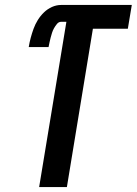

<svg xmlns="http://www.w3.org/2000/svg" viewBox="-20 -755 552 775"><path d="M138 0 248 -667H227Q217 -667 210 -658.5Q203 -650 198 -641Q193 -632 190 -622.5Q187 -613 184.5 -603.5Q182 -594 180 -584.5Q178 -575 176 -565H96Q99 -584 104 -602.5Q109 -621 115.5 -639Q122 -657 132.5 -674Q143 -691 157.5 -705Q172 -719 190 -727Q208 -735 227 -735H512L496 -639H355L250 0Z"/></svg>

Font: Iosevka Term Curly
Style: Bold Italic
Weight: 700
Italic angle: -9°
Designer: Belleve Invis
Foundry: Belleve Invis
Version: Version 32.3.0